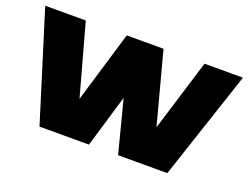

<svg xmlns="http://www.w3.org/2000/svg" viewBox="-98 -684 1107 854"><g transform="rotate(20 455.0 -257.0)"><path d="M741 -514H923L752 0H519L455 -248L381 0H147L-13 -514H179L272 -177L373 -514H547L637 -175Z"/></g></svg>

Font: Livvic Black
Style: Regular
Weight: 900
Designer: Jacques Le Bailly, Baron von Fonthausen
Version: Version 1.001; ttfautohint (v1.8.2)